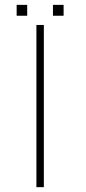

<svg xmlns="http://www.w3.org/2000/svg" viewBox="-20 -773 356 793"><path d="M161.1 -669.9H130.4V0H161.1ZM92.3 -752.9H48.8V-708H92.3ZM242.7 -752.9H198.7V-708H242.7Z"/></svg>

Font: SaysetthaMai Thin
Style: Regular
Weight: 100
Designer: John M. Durdin
Foundry: Lao Script for Windows
Version: Version 1.101